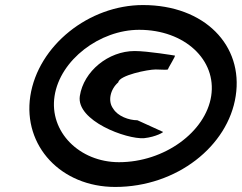

<svg xmlns="http://www.w3.org/2000/svg" viewBox="-20 -732 957 760"><path d="M100 -352C70 -154 222 8 436 8C680 8 883 -154 913 -352C944 -552 790 -712 546 -712C332 -712 131 -552 100 -352ZM196 -352C218 -495 375 -614 531 -614C711 -614 838 -495 816 -352C794 -210 631 -90 451 -90C295 -90 174 -210 196 -352ZM296 -352C281 -254 481 -180 550 -185C598 -190 630 -210 625 -210L524 -256C490 -256 446 -272 428 -302C406 -331 416 -378 448 -406C452 -434 565 -457 596 -457C621 -457 644 -454 645 -458C646 -464 677 -512 672 -512C672 -512 565 -530 513 -530C409 -530 311 -450 296 -352Z"/></svg>

Font: Ampere
Style: SCExtIta
Weight: 400
Version: Version 1